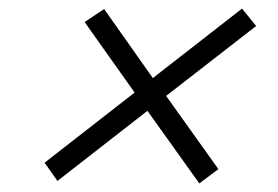

<svg xmlns="http://www.w3.org/2000/svg" viewBox="-20 -549 654 452"><path d="M115.2 -123 85 -166 296.9 -331.1 179.2 -497.1 225.1 -527.8 339.8 -365.2 549.8 -528.8 583 -487.8 371.1 -323.2 494.1 -150.9 449.2 -117.2 327.1 -288.1Z"/></svg>

Font: IntelOne Mono Light
Style: Italic
Weight: 300
Italic angle: -16°
Designer: Fred Shallcrass
Foundry: Frere-Jones Type LLC
Version: Version 1.200;hotconv 1.1.0;makeotfexe 2.6.0;FJTRelease1.2